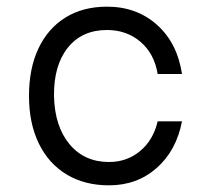

<svg xmlns="http://www.w3.org/2000/svg" viewBox="-20 -543 640 576"><path d="M307 -57Q361 -57 400.5 -90Q440 -123 453 -179H526Q509 -91 450 -39Q391 13 307 13Q234 13 180 -19.5Q126 -52 96.5 -112.5Q67 -173 67 -255Q67 -338 95.5 -398Q124 -458 176.5 -490.5Q229 -523 301 -523Q390 -523 451 -468.5Q512 -414 526 -321H453Q443 -382 401.5 -417.5Q360 -453 301 -453Q226 -453 183.5 -400Q141 -347 142 -255Q144 -164 188.5 -110.5Q233 -57 307 -57Z"/></svg>

Font: Orbit
Style: Regular
Weight: 400
Designer: Sooun Cho
Foundry: JAMO
Version: Version 1.000; ttfautohint (v1.8.4.7-5d5b);gftools[0.9.29]